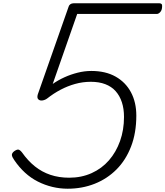

<svg xmlns="http://www.w3.org/2000/svg" viewBox="-20 -1130 1007 1169"><path d="M392 19Q345 19 299 8Q253 -3 210.5 -24.5Q168 -46 132 -79Q96 -112 67 -155Q54 -173 52.5 -185Q51 -197 66 -209Q83 -221 92.5 -219Q102 -217 114 -202Q150 -151 192.5 -117Q235 -83 287 -65.5Q339 -48 401 -48Q476 -48 538 -76Q600 -104 643.5 -154Q687 -204 711 -271.5Q735 -339 735 -418Q735 -468 722 -507.5Q709 -547 684 -575Q659 -603 621 -617.5Q583 -632 533 -632Q484 -632 437.5 -619Q391 -606 348.5 -583.5Q306 -561 268 -531Q255 -521 239 -518.5Q223 -516 213.5 -525Q204 -534 210 -555L398 -1090Q400 -1098 408 -1104Q416 -1110 428 -1110H951Q959 -1110 963.5 -1105.5Q968 -1101 967 -1091Q967 -1070 956.5 -1057.5Q946 -1045 934 -1045H450L301 -619Q334 -642 372.5 -659.5Q411 -677 453 -687.5Q495 -698 536 -698Q623 -698 684 -663.5Q745 -629 777.5 -568Q810 -507 810 -426Q810 -321 778 -238Q746 -155 689 -98Q632 -41 556 -11Q480 19 392 19Z"/></svg>

Font: Playwrite CU Light
Style: Regular
Weight: 300
Designer: Veronika Burian, José Scaglione
Foundry: TypeTogether
Version: Version 1.002